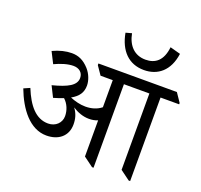

<svg xmlns="http://www.w3.org/2000/svg" viewBox="-147 -1040 1266 1212"><g transform="rotate(20 486.0 -434.5)"><path d="M688 -682C780 -682 852 -738 868 -856L798 -875C788 -783 741 -747 675 -747C601 -747 554 -796 539 -875L499 -864C520 -750 585 -682 688 -682ZM251 -83C331 -83 389 -128 389 -207C389 -245 380 -278 356 -310C390 -288 428 -274 467 -274C488 -274 507 -277 526 -285V-42L591 6H601V-555H772V-42L837 6H847V-555H972V-564L932 -623H405V-612L444 -555H526V-373C496 -349 459 -339 420 -339C384 -339 347 -349 316 -362C364 -389 385 -421 385 -467C385 -500 370 -541 343 -571C306 -612 269 -627 226 -627C188 -627 144 -617 100 -596L138 -521C181 -541 225 -555 263 -555C300 -555 328 -534 328 -497C328 -447 275 -419 174 -393L210 -321C235 -328 257 -336 276 -343C305 -317 321 -277 321 -238C321 -194 286 -158 235 -158C153 -158 97 -225 54 -331L13 -313C59 -191 138 -83 251 -83Z"/></g></svg>

Font: Noto Serif Devanagari
Style: Regular
Weight: 400
Designer: Universal Thirst, Indian Type Foundry and the Monotype Design Team
Foundry: Monotype Imaging Inc.
Version: Version 2.004